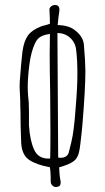

<svg xmlns="http://www.w3.org/2000/svg" viewBox="-20 -721 420 769"><path d="M204 28Q195 28 189 21Q183 15 183 4.5Q183 -6 183 -11Q183 -23 182 -33Q181 -43 180 -51Q126 -61 97 -80.5Q68 -100 65 -147Q62 -212 62 -277Q61 -292 61 -321Q61 -330 59.5 -352Q58 -374 59 -392Q65 -475 70 -515Q76 -557 92 -579Q108 -601 144 -615Q152 -618 161 -620Q170 -622 180 -626Q180 -645 178 -683Q178 -690 185 -695.5Q192 -701 200 -701Q218 -701 218 -682L217 -671Q215 -663 211 -621Q257 -619 280 -600Q313 -575 316 -542Q322 -472 322 -437Q322 -365 310 -221Q308 -196 302 -146L299 -124Q294 -89 274.5 -75Q255 -61 217 -51Q217 -45 218 -30.5Q219 -16 221 -4Q223 4 223 10Q223 26 210 27Q208 28 204 28ZM223 -89Q237 -89 245.5 -95.5Q254 -102 256 -113Q267 -154 271 -177.5Q275 -201 279 -240L283 -289Q290 -370 290 -426Q290 -481 285 -521Q282 -550 261.5 -569Q241 -588 210 -589L213 -90Q217 -89 223 -89ZM182 -189 181 -346Q179 -452 179 -505L180 -585Q156 -582 142 -573.5Q128 -565 120 -547Q105 -515 98 -465Q91 -411 91 -371Q91 -357 93 -331Q96 -313 96 -275V-219Q100 -157 117 -121Q134 -83 181 -86Q182 -120 182 -189Z"/></svg>

Font: Amatic SC
Style: Regular
Weight: 400
Designer: Multiple Designers
Foundry: Vernon Adams
Version: Version 2.505